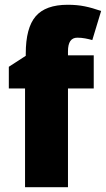

<svg xmlns="http://www.w3.org/2000/svg" viewBox="-20 -785 444 805"><path d="M373 -414H265V0H85V-414H17V-505L88 -551V-560Q88 -668 129.5 -716.5Q171 -765 264 -765Q303 -765 335 -758.5Q367 -752 404 -739L367 -617Q353 -621 337 -624Q321 -627 304 -627Q265 -627 265 -570V-553H373Z"/></svg>

Font: Noto Sans Sinhala UI SemiCondensed Black
Style: Regular
Weight: 900
Width: 4
Designer: Jelle Bosma - Monotype Design Team
Foundry: Monotype Imaging Inc.
Version: Version 2.006; ttfautohint (v1.8.4.7-5d5b)